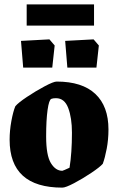

<svg xmlns="http://www.w3.org/2000/svg" viewBox="-20 -846 539 878"><path d="M24 -207Q24 -249 32 -292.5Q40 -336 50 -360Q63 -376 103.5 -403Q144 -430 184.5 -451.5Q225 -473 239 -473Q356 -473 416 -416.5Q476 -360 476 -254Q476 -208 468 -166Q460 -124 450 -97Q437 -82 397.5 -55.5Q358 -29 319 -8.5Q280 12 265 12Q24 12 24 -207ZM298 -79Q309 -147 309 -239Q309 -307 292 -352Q275 -397 236 -397Q222 -397 215 -394Q204 -390 197.5 -343Q191 -296 191 -222Q191 -136 212.5 -100.5Q234 -65 265 -65Q270 -66 298 -79ZM86 -537 76 -659 206 -666 230 -638 219 -537ZM288 -537 278 -659 408 -666 432 -638 421 -537ZM102 -729V-826H410V-729Z"/></svg>

Font: Grenze ExtraBold
Style: Regular
Weight: 800
Designer: Renata Polastri
Foundry: Omnibus-Type
Version: Version 1.002; ttfautohint (v1.8)